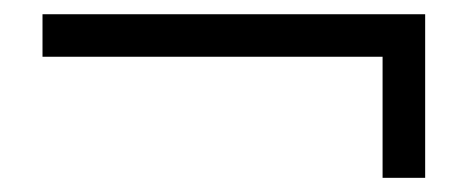

<svg xmlns="http://www.w3.org/2000/svg" viewBox="-20 -440 660 271"><path d="M520 -189V-359.9H40V-419.9H580.1V-189Z"/></svg>

Font: Charis SIL Afr
Style: Bold
Weight: 700
Foundry: SIL International
Version: Version 5.000